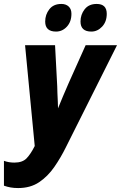

<svg xmlns="http://www.w3.org/2000/svg" viewBox="-29 -943 613 973"><path d="M63 10Q42 10 25 7Q8 4 -9 -2V-128Q15 -119 44 -119Q85 -119 106 -141Q127 -163 147 -203L98 -714H250L261 -506Q261 -493 262 -471Q263 -449 264 -427.5Q265 -406 265 -394Q288 -451 319 -522L405 -714H564L306 -199Q279 -144 246 -96.5Q213 -49 169 -19.5Q125 10 63 10ZM434 -783Q379 -783 379 -834Q379 -869 400 -896Q421 -923 461 -923Q512 -923 512 -873Q512 -833 488.5 -808Q465 -783 434 -783ZM255 -783Q200 -783 200 -834Q200 -869 221 -896Q242 -923 282 -923Q305 -923 319 -910Q333 -897 333 -873Q333 -833 310 -808Q287 -783 255 -783Z"/></svg>

Font: Noto Sans ExtraCondensed ExtraBold
Style: Italic
Weight: 800
Width: 2
Italic angle: -12°
Designer: Monotype Design Team
Foundry: Monotype Imaging Inc.
Version: Version 2.013; ttfautohint (v1.8.4.7-5d5b)